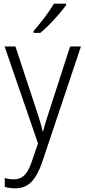

<svg xmlns="http://www.w3.org/2000/svg" viewBox="-20 -785 463 1046"><path d="M5 -532H64L175 -196Q189 -154 198 -124.5Q207 -95 212 -70H215Q221 -95 231 -127Q241 -159 253 -195L362 -532H421L210 98Q186 169 152 205Q118 241 62 241Q46 241 32.5 239Q19 237 6 233V184Q17 188 29.5 190Q42 192 55 192Q91 192 114 168.5Q137 145 155 90L187 -4ZM340 -757Q325 -736 301 -708Q277 -680 250 -652.5Q223 -625 200 -606H163V-616Q192 -649 223 -690Q254 -731 274 -765H340Z"/></svg>

Font: Noto Sans Khmer UI SemiCondensed Light
Style: Regular
Weight: 300
Width: 4
Designer: Danh Hong and the Monotype Design Team
Foundry: Monotype Imaging Inc.
Version: Version 2.002; ttfautohint (v1.8.4.7-5d5b)